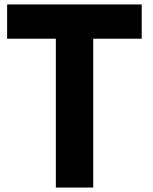

<svg xmlns="http://www.w3.org/2000/svg" viewBox="-20 -843 686 863"><path d="M12 -669H231V0H399V-669H617V-823H12Z"/></svg>

Font: Rabbid Highway Sign IV
Style: Bd
Weight: 400
Foundry: Cannot Into Space Fonts
Version: Version 0.277